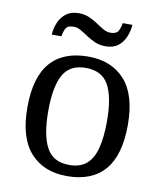

<svg xmlns="http://www.w3.org/2000/svg" viewBox="-83 -802 744 879"><g transform="rotate(10 288.5 -362.0)"><path d="M287 10Q179 10 117 -59Q55 -128 55 -269Q55 -409 114.5 -477.5Q174 -546 290 -546Q398 -546 460 -477.5Q522 -409 522 -269Q522 -128 462.5 -59Q403 10 287 10ZM289 -42Q339 -42 369 -67.5Q399 -93 412 -144Q425 -195 425 -269Q425 -381 394 -437Q363 -493 288 -493Q213 -493 182.5 -437Q152 -381 152 -269Q152 -157 183 -99.5Q214 -42 289 -42ZM358 -606Q331 -606 309 -615.5Q287 -625 268.5 -637.5Q250 -650 233.5 -659.5Q217 -669 201 -669Q171 -669 163 -652.5Q155 -636 152 -616H107Q109 -647 120.5 -673.5Q132 -700 154.5 -717Q177 -734 213 -734Q240 -734 261.5 -724.5Q283 -715 301.5 -702.5Q320 -690 336.5 -680.5Q353 -671 369 -671Q398 -671 406.5 -687.5Q415 -704 418 -724H463Q461 -694 449.5 -667Q438 -640 416 -623Q394 -606 358 -606Z"/></g></svg>

Font: Noto Serif Myanmar
Style: Regular
Weight: 400
Designer: Ben Mitchell and the Monotype Design Team
Foundry: Monotype Imaging Inc.
Version: Version 2.106